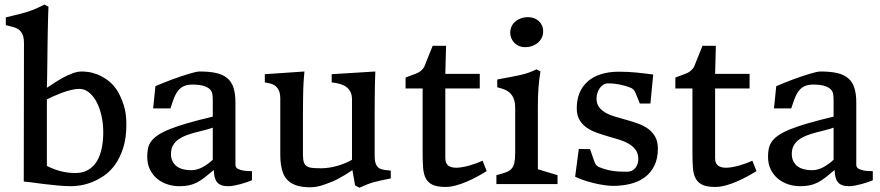

<svg xmlns="http://www.w3.org/2000/svg" viewBox="-20 -832 3978 868"><path d="M88.4 -636.2Q88.4 -662.6 81.5 -677Q74.7 -691.4 63.5 -699.2Q52.2 -707 37.4 -710.4Q22.5 -713.9 6.3 -718.3V-753.4Q28.3 -758.8 45.4 -762.9Q62.5 -767.1 76.7 -770.8Q90.8 -774.4 102.5 -778.1Q114.3 -781.7 126.5 -786.4Q138.7 -791 151.6 -797.1Q164.6 -803.2 181.2 -811.5L199.2 -801.3Q198.7 -795.9 198.2 -779.1Q197.8 -762.2 197 -737.3Q196.3 -712.4 195.8 -682.1Q195.3 -651.9 194.8 -620.4Q194.3 -588.9 194.1 -558.3Q193.8 -527.8 193.4 -502.7Q192.9 -477.5 192.6 -459.5Q192.4 -441.4 191.9 -435.1Q205.6 -443.8 224.6 -456.5Q243.7 -469.2 265.1 -481Q286.6 -492.7 308.6 -500.7Q330.6 -508.8 350.6 -508.8Q359.4 -508.8 378.4 -506.6Q397.5 -504.4 420.4 -495.4Q443.4 -486.3 467.5 -468.8Q491.7 -451.2 511.2 -420.9Q526.9 -394.5 539.1 -357.7Q551.3 -320.8 551.3 -270Q551.3 -208.5 537.1 -163.8Q522.9 -119.1 500.5 -87.9Q478 -56.6 450 -37.6Q421.9 -18.6 394.5 -8.1Q367.2 2.4 343 6.1Q318.8 9.8 304.2 9.8Q275.9 9.8 240.7 6.6Q205.6 3.4 173.3 -0.7Q141.1 -4.9 117.4 -8.1Q93.8 -11.2 88.4 -11.2H87.4ZM191.9 -82Q221.2 -66.9 253.2 -58.3Q285.2 -49.8 320.8 -49.8Q355.5 -49.8 379.6 -64.5Q403.8 -79.1 418.7 -104.5Q433.6 -129.9 440.2 -163.1Q446.8 -196.3 446.8 -233.9Q446.8 -273.4 438.7 -309.1Q430.7 -344.7 416.3 -371.6Q401.9 -398.4 382.1 -414.3Q362.3 -430.2 338.9 -430.2Q321.3 -430.2 299.6 -424.8Q277.8 -419.4 257.3 -411.6Q236.8 -403.8 219.2 -395.8Q201.7 -387.7 191.9 -382.8Z M645.5 -124Q645.5 -144.5 649.2 -161.6Q652.8 -178.7 663.8 -193.6Q674.8 -208.5 695.1 -221.9Q715.3 -235.4 748.3 -248.5Q781.2 -261.7 828.6 -275.4Q876 -289.1 941.9 -304.7V-379.4Q941.9 -393.1 940.2 -405.5Q938.5 -418 929.7 -427.5Q920.9 -437 902.6 -443.1Q884.3 -449.2 851.6 -449.7Q828.1 -449.7 812.5 -443.1Q796.9 -436.5 785.9 -422.9Q774.9 -409.2 766.8 -388.9Q758.8 -368.7 750.5 -341.8H672.4L682.6 -442.4Q698.7 -449.2 717.8 -457Q736.8 -464.8 756.6 -472.2Q776.4 -479.5 795.9 -486.1Q815.4 -492.7 832.3 -497.8Q849.1 -502.9 862.3 -505.9Q875.5 -508.8 882.8 -508.8Q926.8 -508.8 957.3 -502Q987.8 -495.1 1007.3 -478.8Q1026.9 -462.4 1035.6 -435.3Q1044.4 -408.2 1044.4 -368.2V-87.4Q1044.4 -74.2 1056.2 -68.4Q1067.9 -62.5 1081.8 -60.5Q1095.7 -58.6 1107.4 -58.6Q1119.1 -58.6 1119.1 -57.6V-17.1Q1109.4 -13.2 1096.4 -8.5Q1083.5 -3.9 1068.8 0Q1054.2 3.9 1039.3 6.8Q1024.4 9.8 1010.7 9.8Q976.1 9.8 961.4 -8.3Q946.8 -26.4 946.8 -63.5Q923.3 -43.9 905.5 -30Q887.7 -16.1 870.8 -7.3Q854 1.5 835 5.6Q815.9 9.8 790.5 9.8Q765.1 9.8 739.3 2Q713.4 -5.9 692.6 -22.2Q671.9 -38.6 658.7 -64Q645.5 -89.4 645.5 -124ZM752.9 -136.2Q752.9 -116.7 760 -102.8Q767.1 -88.9 779.3 -79.8Q791.5 -70.8 808.3 -66.7Q825.2 -62.5 844.2 -62.5Q870.6 -62.5 896 -76.4Q921.4 -90.3 941.9 -109.9V-254.9Q924.3 -248.5 903.3 -243.4Q882.3 -238.3 861.3 -232.7Q840.3 -227.1 820.8 -219.7Q801.3 -212.4 786.1 -201.4Q771 -190.4 762 -174.6Q752.9 -158.7 752.9 -136.2Z M1247.1 -388.2Q1246.6 -412.6 1239 -426.3Q1231.4 -439.9 1220.9 -446.5Q1210.4 -453.1 1198.5 -455.3Q1186.5 -457.5 1177.2 -459.5V-496.6L1356.4 -508.8Q1355 -495.1 1354 -482.4Q1353 -469.7 1352.1 -454.8Q1351.1 -439.9 1350.8 -422.4Q1350.6 -404.8 1350.1 -381.6Q1349.6 -358.4 1349.6 -328.6Q1349.6 -298.8 1349.6 -260.3V-130.9Q1349.6 -110.4 1353.8 -98.4Q1357.9 -86.4 1367.4 -80.3Q1377 -74.2 1392.8 -72.8Q1408.7 -71.3 1432.1 -71.3Q1451.7 -71.3 1471.7 -74.7Q1491.7 -78.1 1510.3 -83.7Q1528.8 -89.4 1544.4 -96.2Q1560.1 -103 1571.3 -109.9V-382.3Q1571.3 -402.3 1564.5 -416.3Q1557.6 -430.2 1545.4 -439Q1533.2 -447.8 1516.4 -452.6Q1499.5 -457.5 1479.5 -459.5V-496.6L1676.8 -508.8Q1675.8 -482.9 1675 -451.7Q1674.3 -420.4 1674.1 -387.5Q1673.8 -354.5 1673.8 -321.8Q1673.8 -289.1 1673.8 -260.3V-129.4Q1673.8 -103.5 1679.4 -90.3Q1685.1 -77.1 1694.8 -71.3Q1704.6 -65.4 1717.8 -64Q1731 -62.5 1746.6 -60.5V-25.4Q1720.7 -20 1703.1 -16.4Q1685.5 -12.7 1670.4 -8.5Q1655.3 -4.4 1640.4 1.5Q1625.5 7.3 1605 16.6L1585.4 6.3L1573.2 -63Q1557.6 -52.2 1540 -41.5Q1524.9 -32.2 1506.1 -22.2Q1487.3 -12.2 1467.8 -5.4Q1463.4 -3.9 1454.6 -0.5Q1445.8 2.9 1434.6 6.3Q1423.3 9.8 1409.9 12.2Q1396.5 14.6 1382.8 14.6Q1347.2 14.6 1323 7.1Q1298.8 -0.5 1283.7 -14.2Q1268.6 -27.8 1261 -46.4Q1253.4 -64.9 1250.2 -86.7Q1247.1 -108.4 1247.1 -132.3Q1247.1 -156.2 1247.1 -180.7Z M1890.6 -432.1H1813.5V-481.4L1861.3 -499.5Q1875.5 -504.9 1885.5 -514.4Q1895.5 -523.9 1898.4 -531.2L1936 -625H1996.6L1993.2 -498H2148.9V-432.1H1993.2V-117.2Q1993.2 -93.8 2006.1 -83.7Q2019 -73.7 2042.5 -73.7Q2055.7 -73.7 2071.8 -76.7Q2087.9 -79.6 2104 -84.2Q2120.1 -88.9 2135.3 -94.5Q2150.4 -100.1 2161.6 -105.5L2180.2 -58.6Q2162.6 -47.4 2139.4 -34.7Q2116.2 -22 2091.3 -11.2Q2066.4 -0.5 2041.3 6.3Q2016.1 13.2 1994.1 13.2Q1957 13.2 1936.3 3.7Q1915.5 -5.9 1905.3 -25.1Q1895 -44.4 1892.8 -73.7Q1890.6 -103 1890.6 -142.6Z M2224.1 -40Q2250 -46.9 2266.4 -52.7Q2282.7 -58.6 2292.2 -68.8Q2301.8 -79.1 2305.4 -96.2Q2309.1 -113.3 2309.1 -142.6V-344.2Q2309.1 -370.1 2302.2 -386.5Q2295.4 -402.8 2284.2 -412.8Q2272.9 -422.9 2258.3 -428.2Q2243.7 -433.6 2228 -437.5V-472.7Q2261.2 -479 2286.6 -483.6Q2312 -488.3 2332.5 -492.9Q2353 -497.6 2370.4 -503.7Q2387.7 -509.8 2405.3 -518.6L2423.3 -509.3Q2419.9 -489.3 2417.7 -470.2Q2415.5 -451.2 2414.1 -431.4Q2412.6 -411.6 2412.1 -390.4Q2411.6 -369.1 2411.6 -345.2V-66.9L2500.5 -40V0H2224.1ZM2355 -618.7Q2339.4 -618.7 2326.7 -624Q2314 -629.4 2305.2 -638.4Q2296.4 -647.5 2291.5 -659.4Q2286.6 -671.4 2286.6 -685.1Q2286.6 -697.3 2291.5 -709.7Q2296.4 -722.2 2306.6 -731.9Q2316.9 -741.7 2332.3 -748Q2347.7 -754.4 2368.2 -754.4Q2381.8 -754.4 2394.3 -749.8Q2406.7 -745.1 2415.8 -736.8Q2424.8 -728.5 2430.2 -716.6Q2435.5 -704.6 2435.5 -689.9Q2435.5 -673.8 2429 -660.9Q2422.4 -647.9 2411.1 -638.4Q2399.9 -628.9 2385.3 -623.8Q2370.6 -618.7 2355 -618.7Z M2596.7 -158.7 2647.5 -157.7 2666 -104.5Q2671.4 -89.8 2675.8 -85.4Q2680.2 -81.1 2684.1 -78.6Q2700.2 -71.3 2715.8 -66.9Q2731.4 -62.5 2747.6 -59.8Q2763.7 -57.1 2780.8 -56.4Q2797.9 -55.7 2816.4 -55.7Q2827.6 -55.7 2836.9 -60.3Q2846.2 -64.9 2852.5 -73Q2858.9 -81.1 2862.3 -91.1Q2865.7 -101.1 2865.7 -112.3Q2865.7 -137.7 2853.8 -154.3Q2841.8 -170.9 2822.3 -182.1Q2802.7 -193.4 2777.6 -201.2Q2752.4 -209 2726.6 -216.3Q2700.7 -223.6 2675.5 -232.9Q2650.4 -242.2 2630.9 -256.1Q2611.3 -270 2599.4 -290.8Q2587.4 -311.5 2587.4 -342.8Q2587.4 -380.9 2599.9 -411.4Q2612.3 -441.9 2636.5 -463.4Q2660.6 -484.9 2696 -496.3Q2731.4 -507.8 2777.3 -507.8Q2817.9 -507.8 2855.5 -504.2Q2893.1 -500.5 2933.1 -495.1L2920.4 -363.8H2872.6L2857.9 -400.4Q2852.5 -414.6 2847.2 -422.6Q2841.8 -430.7 2831.5 -435.1Q2811 -443.8 2783.4 -449.5Q2755.9 -455.1 2728.5 -455.1Q2716.8 -455.1 2707 -448.7Q2697.3 -442.4 2690.7 -432.4Q2684.1 -422.4 2680.4 -410.4Q2676.8 -398.4 2676.8 -386.7Q2676.8 -362.8 2688.7 -347.2Q2700.7 -331.5 2720.2 -321Q2739.7 -310.5 2764.6 -303.5Q2789.6 -296.4 2815.4 -289.1Q2841.3 -281.7 2866.2 -272.7Q2891.1 -263.7 2910.6 -249.3Q2930.2 -234.9 2942.1 -213.6Q2954.1 -192.4 2954.1 -160.6Q2954.1 -114.7 2938.2 -82.8Q2922.4 -50.8 2895 -30.5Q2867.7 -10.3 2830.8 -1Q2793.9 8.3 2752.4 8.3Q2733.9 8.3 2710.9 4.9Q2688 1.5 2664.6 -4.2Q2641.1 -9.8 2619.1 -17.3Q2597.2 -24.9 2580.1 -33.2Z M3110.4 -432.1H3033.2V-481.4L3081.1 -499.5Q3095.2 -504.9 3105.2 -514.4Q3115.2 -523.9 3118.2 -531.2L3155.8 -625H3216.3L3212.9 -498H3368.7V-432.1H3212.9V-117.2Q3212.9 -93.8 3225.8 -83.7Q3238.8 -73.7 3262.2 -73.7Q3275.4 -73.7 3291.5 -76.7Q3307.6 -79.6 3323.7 -84.2Q3339.8 -88.9 3355 -94.5Q3370.1 -100.1 3381.3 -105.5L3399.9 -58.6Q3382.3 -47.4 3359.1 -34.7Q3335.9 -22 3311 -11.2Q3286.1 -0.5 3261 6.3Q3235.8 13.2 3213.9 13.2Q3176.8 13.2 3156 3.7Q3135.3 -5.9 3125 -25.1Q3114.7 -44.4 3112.5 -73.7Q3110.4 -103 3110.4 -142.6Z M3452.1 -124Q3452.1 -144.5 3455.8 -161.6Q3459.5 -178.7 3470.5 -193.6Q3481.4 -208.5 3501.7 -221.9Q3522 -235.4 3554.9 -248.5Q3587.9 -261.7 3635.3 -275.4Q3682.6 -289.1 3748.5 -304.7V-379.4Q3748.5 -393.1 3746.8 -405.5Q3745.1 -418 3736.3 -427.5Q3727.5 -437 3709.2 -443.1Q3690.9 -449.2 3658.2 -449.7Q3634.8 -449.7 3619.1 -443.1Q3603.5 -436.5 3592.5 -422.9Q3581.5 -409.2 3573.5 -388.9Q3565.4 -368.7 3557.1 -341.8H3479L3489.3 -442.4Q3505.4 -449.2 3524.4 -457Q3543.5 -464.8 3563.2 -472.2Q3583 -479.5 3602.5 -486.1Q3622.1 -492.7 3638.9 -497.8Q3655.8 -502.9 3668.9 -505.9Q3682.1 -508.8 3689.5 -508.8Q3733.4 -508.8 3763.9 -502Q3794.4 -495.1 3814 -478.8Q3833.5 -462.4 3842.3 -435.3Q3851.1 -408.2 3851.1 -368.2V-87.4Q3851.1 -74.2 3862.8 -68.4Q3874.5 -62.5 3888.4 -60.5Q3902.3 -58.6 3914.1 -58.6Q3925.8 -58.6 3925.8 -57.6V-17.1Q3916 -13.2 3903.1 -8.5Q3890.1 -3.9 3875.5 0Q3860.8 3.9 3845.9 6.8Q3831.1 9.8 3817.4 9.8Q3782.7 9.8 3768.1 -8.3Q3753.4 -26.4 3753.4 -63.5Q3730 -43.9 3712.2 -30Q3694.3 -16.1 3677.5 -7.3Q3660.6 1.5 3641.6 5.6Q3622.6 9.8 3597.2 9.8Q3571.8 9.8 3545.9 2Q3520 -5.9 3499.3 -22.2Q3478.5 -38.6 3465.3 -64Q3452.1 -89.4 3452.1 -124ZM3559.6 -136.2Q3559.6 -116.7 3566.7 -102.8Q3573.7 -88.9 3585.9 -79.8Q3598.1 -70.8 3615 -66.7Q3631.8 -62.5 3650.9 -62.5Q3677.2 -62.5 3702.6 -76.4Q3728 -90.3 3748.5 -109.9V-254.9Q3731 -248.5 3710 -243.4Q3689 -238.3 3668 -232.7Q3647 -227.1 3627.4 -219.7Q3607.9 -212.4 3592.8 -201.4Q3577.6 -190.4 3568.6 -174.6Q3559.6 -158.7 3559.6 -136.2Z"/></svg>

Font: Donegal One
Style: Regular
Weight: 400
Designer: Gary Lonergan
Foundry: Sorkin Type Co.
Version: Version 1.004